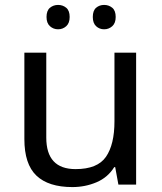

<svg xmlns="http://www.w3.org/2000/svg" viewBox="-20 -750 658 780"><path d="M533 -536V0H461L448 -71H444Q418 -29 372 -9.5Q326 10 274 10Q177 10 128 -36.5Q79 -83 79 -185V-536H168V-191Q168 -63 287 -63Q376 -63 410.5 -113Q445 -163 445 -257V-536ZM169 -681Q169 -707 183 -718.5Q197 -730 216 -730Q235 -730 249 -718.5Q263 -707 263 -681Q263 -656 249 -643.5Q235 -631 216 -631Q197 -631 183 -643.5Q169 -656 169 -681ZM357 -681Q357 -707 370.5 -718.5Q384 -730 403 -730Q422 -730 436 -718.5Q450 -707 450 -681Q450 -656 436 -643.5Q422 -631 403 -631Q384 -631 370.5 -643.5Q357 -656 357 -681Z"/></svg>

Font: Noto Sans Kaithi
Style: Regular
Weight: 400
Designer: Monotype Design Team
Foundry: Monotype Imaging Inc.
Version: Version 2.005; ttfautohint (v1.8.4.7-5d5b)